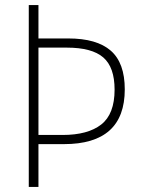

<svg xmlns="http://www.w3.org/2000/svg" viewBox="-20 -734 555 754"><path d="M470 -383Q470 -168 231 -168H131V0H93V-714H131V-583H248Q360 -583 415 -535Q470 -487 470 -383ZM226 -204Q325 -204 377.5 -245Q430 -286 430 -382Q430 -470 385.5 -508.5Q341 -547 242 -547H131V-204Z"/></svg>

Font: Noto Sans Khmer SemiCondensed ExtraLight
Style: Regular
Weight: 200
Width: 4
Designer: Danh Hong and the Monotype Design Team
Foundry: Monotype Imaging Inc.
Version: Version 2.004; ttfautohint (v1.8.4.7-5d5b)